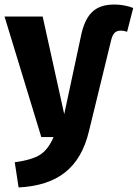

<svg xmlns="http://www.w3.org/2000/svg" viewBox="-26 -604 607 846"><path d="M56 222C227 213 327 137 366 -26L464 -428C472 -459 484 -469 507 -469C516 -469 525 -467 534 -464L561 -569C534 -579 507 -584 478 -584C390 -584 349 -540 329 -437L257 -101L162 -531H-6L156 0H210C195 35 176 61 152 77C127 93 90 104 39 111Z"/></svg>

Font: Fira Sans
Style: Bold
Weight: 700
Designer: Carrois Corporate & Edenspiekermann AG
Foundry: Carrois Corporate GbR & Edenspiekermann AG
Version: Version 4.203